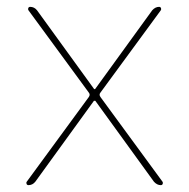

<svg xmlns="http://www.w3.org/2000/svg" viewBox="-20 -540 550 560"><path d="M63 0Q59 0 57.5 -3.5Q56 -7 58 -10L239 -257Q244 -264 239 -270L63 -510Q61 -513 62.5 -516.5Q64 -520 68 -520Q80 -520 88 -510L254 -281Q254 -280 256 -280Q258 -280 258 -281L424 -510Q433 -520 444 -520Q448 -520 449.5 -516.5Q451 -513 449 -510L273 -270Q268 -264 273 -257L454 -10Q456 -7 454.5 -3.5Q453 0 449 0Q438 0 429 -10L258 -246H256H254L83 -10Q75 0 63 0Z"/></svg>

Font: Rounded Mplus 1c Thin
Style: Regular
Weight: 250
Version: Version 1.059.20150529